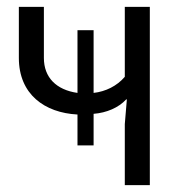

<svg xmlns="http://www.w3.org/2000/svg" viewBox="-20 -540 494 560"><path d="M344 0H417V-520H344V-316C321 -289 288 -273 253 -269V-452H206V-269C144 -278 108 -314 108 -371V-520H35V-371C35 -265 110 -211 206 -206V-116H253V-208C291 -211 326 -226 348 -250H350L344 -178Z"/></svg>

Font: Non Bureau Light
Style: Regular
Weight: 300
Designer: Jona Saucedo
Foundry: Non Foundry
Version: Version 1.000;FEAKit 1.0